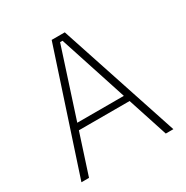

<svg xmlns="http://www.w3.org/2000/svg" viewBox="-150 -763 858 888"><g transform="rotate(-30 279.5 -319.5)"><path d="M34 0 244 -639H314L525 0H484.5L285.5 -610.5H272.5L74.5 0ZM132.5 -214V-248H425.5V-214Z"/></g></svg>

Font: Anek Bangla
Style: Extra-light
Weight: 200
Designer: Sulekha Rajkumar (Bangla), Yesha Goshar (Latin)
Foundry: Ek Type
Version: Version 1.002;March 21, 2022;FontCreator 13.0.0.2683 64-bit